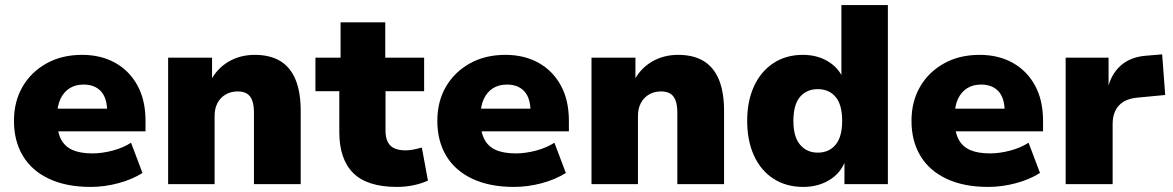

<svg xmlns="http://www.w3.org/2000/svg" viewBox="-20 -725 4617 756"><path d="M337 11Q241 11 173 -21Q105 -53 70 -111.5Q35 -170 35 -249Q35 -325 68.5 -383Q102 -441 162.5 -475Q223 -509 303 -509Q377 -509 433 -478Q489 -447 521 -389Q553 -331 553 -249V-208H186V-297H416L402 -284Q402 -339 377.5 -365.5Q353 -392 309 -392Q277 -392 254 -377.5Q231 -363 218 -335.5Q205 -308 205 -267V-254Q205 -206 220 -177Q235 -148 265.5 -134.5Q296 -121 344 -121Q382 -121 423.5 -132Q465 -143 496 -163L541 -44Q500 -18 445.5 -3.5Q391 11 337 11Z M642 0V-498H815V-408H810Q835 -456 880.5 -482.5Q926 -509 983 -509Q1043 -509 1083 -485Q1123 -461 1143.5 -412Q1164 -363 1164 -288V0H980V-281Q980 -311 973 -329.5Q966 -348 952 -356.5Q938 -365 916 -365Q889 -365 868.5 -353Q848 -341 836.5 -319.5Q825 -298 825 -269V0Z M1543 11Q1426 11 1371 -43.5Q1316 -98 1316 -205V-366H1222V-498H1321V-637H1497V-498H1650V-366H1498V-210Q1498 -171 1517 -152Q1536 -133 1577 -133Q1591 -133 1607 -136Q1623 -139 1641 -144L1665 -14Q1639 -2 1607.5 4.5Q1576 11 1543 11Z M2004 11Q1908 11 1840 -21Q1772 -53 1737 -111.5Q1702 -170 1702 -249Q1702 -325 1735.5 -383Q1769 -441 1829.5 -475Q1890 -509 1970 -509Q2044 -509 2100 -478Q2156 -447 2188 -389Q2220 -331 2220 -249V-208H1853V-297H2083L2069 -284Q2069 -339 2044.5 -365.5Q2020 -392 1976 -392Q1944 -392 1921 -377.5Q1898 -363 1885 -335.5Q1872 -308 1872 -267V-254Q1872 -206 1887 -177Q1902 -148 1932.5 -134.5Q1963 -121 2011 -121Q2049 -121 2090.5 -132Q2132 -143 2163 -163L2208 -44Q2167 -18 2112.5 -3.5Q2058 11 2004 11Z M2309 0V-498H2482V-408H2477Q2502 -456 2547.5 -482.5Q2593 -509 2650 -509Q2710 -509 2750 -485Q2790 -461 2810.5 -412Q2831 -363 2831 -288V0H2647V-281Q2647 -311 2640 -329.5Q2633 -348 2619 -356.5Q2605 -365 2583 -365Q2556 -365 2535.5 -353Q2515 -341 2503.5 -319.5Q2492 -298 2492 -269V0Z M3143 11Q3076 11 3026 -21Q2976 -53 2949 -112Q2922 -171 2922 -249Q2922 -327 2949 -385.5Q2976 -444 3025.5 -476.5Q3075 -509 3141 -509Q3197 -509 3239 -484Q3281 -459 3298 -419H3293V-705H3476V0H3305V-91H3308Q3290 -43 3245.5 -16Q3201 11 3143 11ZM3200 -124Q3244 -124 3270 -155Q3296 -186 3296 -249Q3296 -313 3270 -343.5Q3244 -374 3200 -374Q3156 -374 3130 -343.5Q3104 -313 3104 -249Q3104 -186 3130.5 -155Q3157 -124 3200 -124Z M3871 11Q3775 11 3707 -21Q3639 -53 3604 -111.5Q3569 -170 3569 -249Q3569 -325 3602.5 -383Q3636 -441 3696.5 -475Q3757 -509 3837 -509Q3911 -509 3967 -478Q4023 -447 4055 -389Q4087 -331 4087 -249V-208H3720V-297H3950L3936 -284Q3936 -339 3911.5 -365.5Q3887 -392 3843 -392Q3811 -392 3788 -377.5Q3765 -363 3752 -335.5Q3739 -308 3739 -267V-254Q3739 -206 3754 -177Q3769 -148 3799.5 -134.5Q3830 -121 3878 -121Q3916 -121 3957.5 -132Q3999 -143 4030 -163L4075 -44Q4034 -18 3979.5 -3.5Q3925 11 3871 11Z M4176 0V-498H4345V-372H4341Q4353 -431 4392.5 -466.5Q4432 -502 4497 -506L4556 -511L4568 -351L4463 -341Q4411 -337 4386 -310Q4361 -283 4361 -236V0Z"/></svg>

Font: Nunito Sans 10pt Black
Style: Regular
Weight: 900
Designer: Vernon Adams
Foundry: Vernon Adams
Version: Version 3.101;gftools[0.9.27]